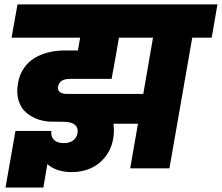

<svg xmlns="http://www.w3.org/2000/svg" viewBox="-20 -760 1002 867"><path d="M282.2 -335.9H627L670.9 -589.8H517.1L501 -497.1L483.9 -403.8H295.9Q248.5 -403.8 242.2 -369.1Q239.3 -353 250 -344.5Q260.7 -335.9 282.2 -335.9ZM567.9 0 603 -201.2H492.2Q497.1 -170.4 491.2 -133.8Q479.5 -66.4 429 -24.7Q378.4 17.1 303.2 17.1Q234.9 17.1 193.8 -19L175.8 86.9H4.9L49.8 -168.9H211.9Q209 -142.6 223.9 -128.2Q238.8 -113.8 268.1 -113.8Q294.4 -113.8 310.8 -126.2Q327.1 -138.7 330.1 -160.2Q334 -183.1 318.1 -196.5Q302.2 -210 268.1 -210Q228 -210 203.1 -210.9Q172.4 -212.9 145.3 -223.4Q118.2 -233.9 95.9 -253.7Q73.7 -273.4 63.7 -306.9Q53.7 -340.3 61 -382.8Q67.4 -421.9 87.2 -451.2Q106.9 -480.5 135.7 -497.8Q164.6 -515.1 199 -523.7Q233.4 -532.2 272.9 -532.2H332L341.8 -589.8H32.2L59.1 -740.2H961.9L936 -589.8H848.1L745.1 0Z"/></svg>

Font: Poppins ExtraBold
Style: Italic
Weight: 800
Italic angle: -10°
Designer: Ninad Kale (Devanagari), Jonny Pinhorn (Latin)
Foundry: Indian Type Foundry
Version: Version 3.200;PS 1.000;hotconv 16.6.54;makeotf.lib2.5.65590